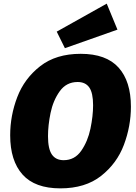

<svg xmlns="http://www.w3.org/2000/svg" viewBox="-20 -1021 748 1056"><path d="M36 -277Q36 -385 75 -487Q114 -589 201 -657Q288 -725 424 -725Q564 -725 632 -649.5Q700 -574 700 -434Q700 -327 661.5 -224.5Q623 -122 536 -53.5Q449 15 312 15Q172 15 104 -61Q36 -137 36 -277ZM492 -442Q492 -510 471 -540Q450 -570 407 -570Q345 -570 308.5 -519Q272 -468 258 -399.5Q244 -331 244 -272Q244 -202 265.5 -171Q287 -140 330 -140Q391 -140 427 -192Q463 -244 477.5 -313.5Q492 -383 492 -442ZM626 -858 337 -756 292 -847 567 -1001Z"/></svg>

Font: Bitter Pro Black
Style: Italic
Weight: 900
Italic angle: -9°
Designer: Sol Matas, and Bitter project Authors
Foundry: Sol Matas
Version: Version 1.010